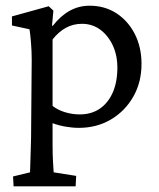

<svg xmlns="http://www.w3.org/2000/svg" viewBox="-20 -448 564 683"><path d="M28.3 214.8 26.4 179.7 86.9 165Q86.9 160.2 87.4 148.4Q87.9 136.7 88.4 116.7Q88.9 96.7 89.8 69.3Q90.8 42 90.8 5.9L92.8 -235.4Q92.8 -264.6 90.3 -295.4Q87.9 -326.2 85 -343.8L22.5 -357.4V-389.6L153.3 -425.8L169.9 -410.2L165 -356.4H168Q195.3 -391.6 228 -409.7Q260.7 -427.7 298.8 -427.7Q352.5 -427.7 394 -400.9Q435.5 -374 459.5 -327.1Q483.4 -280.3 483.4 -220.7Q483.4 -155.3 454.1 -104Q424.8 -52.7 374.5 -22.9Q324.2 6.8 260.7 6.8Q237.3 6.8 212.4 2.4Q187.5 -2 167 -9.8V63.5Q167 100.6 168.5 126.5Q169.9 152.3 170.9 165L251 177.7L249 214.8ZM263.7 -41Q303.7 -41 333 -60.1Q362.3 -79.1 379.4 -115.2Q396.5 -151.4 397.5 -202.1Q398.4 -249 381.8 -285.2Q365.2 -321.3 336.9 -342.3Q308.6 -363.3 271.5 -363.3Q240.2 -363.3 214.4 -349.1Q188.5 -335 167 -307.6V-71.3Q185.5 -56.6 211.4 -48.8Q237.3 -41 263.7 -41Z"/></svg>

Font: Crimson Pro ExtraLight
Style: Regular
Weight: 400
Version: Version 1.002